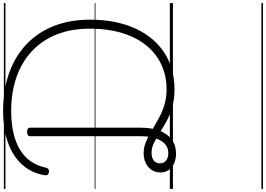

<svg xmlns="http://www.w3.org/2000/svg" viewBox="-259 -877 1717 1239"><g transform="rotate(-90 599.5 -257.5)"><path d="M228 20Q193 20 165 7.5Q137 -5 121.5 -28Q106 -51 106 -80Q106 -113 122 -137Q138 -161 166 -175Q194 -189 230 -189Q263 -189 293.5 -178Q324 -167 353.5 -150Q383 -133 414.5 -114.5Q446 -96 480.5 -79Q515 -62 555.5 -51.5Q596 -41 644 -41Q700 -41 750.5 -55.5Q801 -70 845 -98.5Q889 -127 924 -169.5Q959 -212 983.5 -267Q1008 -322 1021 -389.5Q1034 -457 1034 -537Q1034 -656 997 -749.5Q960 -843 890 -909Q820 -975 721.5 -1009.5Q623 -1044 500 -1044Q450 -1044 402 -1037Q354 -1030 311 -1014.5Q268 -999 232.5 -973Q197 -947 172.5 -909.5Q148 -872 137 -820Q135 -809 128 -804Q121 -799 109 -800Q97 -802 91.5 -809Q86 -816 88 -827Q98 -886 125 -930.5Q152 -975 192 -1006.5Q232 -1038 281.5 -1058Q331 -1078 387 -1087Q443 -1096 502 -1096Q639 -1096 748 -1057Q857 -1018 934 -944.5Q1011 -871 1051.5 -768Q1092 -665 1092 -536Q1092 -449 1077 -374.5Q1062 -300 1033.5 -239Q1005 -178 965 -131.5Q925 -85 875.5 -53.5Q826 -22 767.5 -6Q709 10 644 10Q579 10 528 -4.5Q477 -19 436.5 -41.5Q396 -64 361.5 -86Q327 -108 296 -123Q265 -138 233 -138Q201 -138 183 -123.5Q165 -109 165 -83Q165 -59 183 -44.5Q201 -30 231 -30Q267 -30 290.5 -52Q314 -74 327 -114Q340 -154 340 -208V-922Q340 -932 347 -936.5Q354 -941 368 -941Q382 -941 388.5 -936.5Q395 -932 395 -922V-207Q395 -138 375.5 -87Q356 -36 319 -8Q282 20 228 20ZM0 571H1199V581H0ZM0 -20H1199V0H0ZM0 -505H1199V-500H0ZM0 -1091H1199V-1081H0Z"/></g></svg>

Font: Playwrite PT Guides
Style: Regular
Weight: 400
Designer: Veronika Burian, José Scaglione
Foundry: TypeTogether
Version: Version 1.003